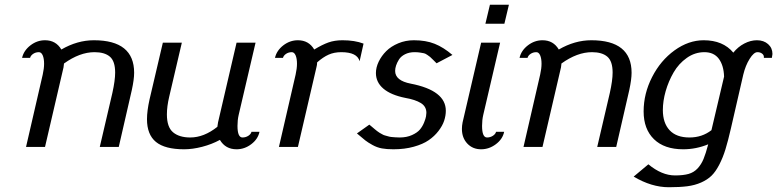

<svg xmlns="http://www.w3.org/2000/svg" viewBox="-20 -620 3279 810"><path d="M160.2 -305.2Q166 -331.1 166 -351.1Q166 -373 160.2 -386.5Q154.3 -399.9 144 -399.9Q130.4 -399.9 119.9 -392.8Q109.4 -385.7 106.9 -376H73.2Q80.1 -406.7 108.2 -428.5Q136.2 -450.2 169.9 -450.2Q215.8 -450.2 238.8 -411.1Q306.2 -450.2 376 -450.2Q545.9 -450.2 545.9 -313Q545.9 -285.2 536.1 -240.2L481 0H400.9L454.1 -228Q465.8 -280.8 465.8 -314Q465.8 -361.8 443.6 -380.9Q421.4 -399.9 378.9 -399.9Q316.4 -399.9 250 -352.1Q249.5 -349.6 249 -344.2Q248.5 -338.9 248 -335.9L169.9 0H89.8Z M986.8 -134.8Q981.9 -113.3 981.9 -88.9Q981.9 -40 1002.9 -40Q1016.6 -40 1027.6 -47.1Q1038.6 -54.2 1041 -64H1074.7Q1068.4 -33.2 1040 -11.7Q1011.7 9.8 978 9.8Q931.2 9.8 907.7 -29.8Q873.5 -11.2 833 -0.7Q792.5 9.8 756.8 9.8Q675.8 9.8 637.9 -21.2Q600.1 -52.2 600.1 -117.2Q600.1 -151.9 610.8 -200.2L667 -439.9H747.1L693.8 -211.9Q684.1 -170.9 684.1 -137.2Q684.1 -83.5 710.2 -61.8Q736.3 -40 782.7 -40Q840.3 -40 897 -85Q897 -86.4 899.9 -104L978 -439.9H1058.1Z M1497.1 -361.8Q1486.8 -399.9 1419.9 -399.9Q1389.6 -399.9 1366.2 -389.4Q1342.8 -378.9 1317.9 -356.9Q1317.9 -346.2 1314.9 -335.9L1236.8 0H1156.7L1227.1 -305.2Q1232.9 -331.1 1232.9 -351.1Q1232.9 -373 1227.1 -386.5Q1221.2 -399.9 1210.9 -399.9Q1197.3 -399.9 1186.8 -392.8Q1176.3 -385.7 1173.8 -376H1140.1Q1147 -406.7 1175 -428.5Q1203.1 -450.2 1236.8 -450.2Q1282.7 -450.2 1305.7 -411.1Q1339.4 -431.6 1365.5 -440.9Q1391.6 -450.2 1424.8 -450.2Q1476.6 -450.2 1513.7 -436Z M1565.9 -312Q1565.9 -335.4 1577.6 -359.9Q1589.4 -384.3 1609.4 -404.3Q1629.4 -424.3 1660.2 -437.3Q1690.9 -450.2 1726.1 -450.2Q1776.4 -450.2 1813.7 -435.3Q1851.1 -420.4 1888.7 -388.2L1821.8 -353Q1818.4 -356.4 1807.6 -367.2Q1796.9 -377.9 1794.4 -379.9Q1792 -381.8 1783.4 -387.9Q1774.9 -394 1768.8 -395.3Q1762.7 -396.5 1752.4 -398.2Q1742.2 -399.9 1729 -399.9Q1706.1 -399.9 1688.7 -391.1Q1671.4 -382.3 1663.1 -368.9Q1654.8 -355.5 1650.9 -343.5Q1647 -331.5 1647 -320.8Q1647 -279.8 1712.9 -267.1Q1860.8 -238.3 1860.8 -152.8Q1860.8 -132.3 1853.8 -110.8Q1846.7 -89.4 1829.8 -67.4Q1813 -45.4 1788.6 -28.6Q1764.2 -11.7 1725.6 -1Q1687 9.8 1639.6 9.8Q1611.3 9.8 1591.1 6.1Q1570.8 2.4 1551.5 -8.3Q1532.2 -19 1521 -27.8Q1509.8 -36.6 1485.8 -57.1L1538.1 -94.2Q1541 -91.8 1549.8 -84.5Q1558.6 -77.1 1561 -75Q1563.5 -72.8 1570.8 -67.1Q1578.1 -61.5 1581.3 -59.8Q1584.5 -58.1 1591.6 -54Q1598.6 -49.8 1603.3 -48.8Q1607.9 -47.9 1615.5 -45.4Q1623 -43 1630.1 -42.2Q1637.2 -41.5 1646.5 -40.8Q1655.8 -40 1666 -40Q1695.8 -40 1718.3 -50.3Q1740.7 -60.5 1751.7 -73.7Q1762.7 -86.9 1769.3 -103.5Q1775.9 -120.1 1777.3 -129.2Q1778.8 -138.2 1778.8 -144Q1778.8 -170.9 1755.4 -185.3Q1731.9 -199.7 1689.9 -207Q1628.9 -219.2 1597.4 -246.1Q1565.9 -272.9 1565.9 -312Z M2046.9 -600.1H2127L2107.9 -520H2027.8ZM2018.6 -134.8Q2013.7 -113.3 2013.7 -88.9Q2013.7 -40 2034.7 -40Q2048.3 -40 2059.3 -47.1Q2070.3 -54.2 2072.8 -64H2106.9Q2100.6 -33.2 2072 -11.7Q2043.5 9.8 2009.8 9.8Q1974.1 9.8 1951.4 -14.4Q1928.7 -38.6 1928.7 -76.2Q1928.7 -89.4 1931.6 -104L2009.8 -439.9H2089.8Z M2258.8 -305.2Q2264.6 -331.1 2264.6 -351.1Q2264.6 -373 2258.8 -386.5Q2252.9 -399.9 2242.7 -399.9Q2229 -399.9 2218.5 -392.8Q2208 -385.7 2205.6 -376H2171.9Q2178.7 -406.7 2206.8 -428.5Q2234.9 -450.2 2268.6 -450.2Q2314.5 -450.2 2337.4 -411.1Q2404.8 -450.2 2474.6 -450.2Q2644.5 -450.2 2644.5 -313Q2644.5 -285.2 2634.8 -240.2L2579.6 0H2499.5L2552.7 -228Q2564.5 -280.8 2564.5 -314Q2564.5 -361.8 2542.2 -380.9Q2520 -399.9 2477.5 -399.9Q2415 -399.9 2348.6 -352.1Q2348.1 -349.6 2347.7 -344.2Q2347.2 -338.9 2346.7 -335.9L2268.6 0H2188.5Z M2776.4 -155.8Q2776.4 -101.1 2804.9 -70.6Q2833.5 -40 2888.7 -40Q2941.9 -40 2981.4 -70.8L3034.7 -296.9Q3033.2 -344.2 3012.5 -372.1Q2991.7 -399.9 2951.7 -399.9Q2911.6 -399.9 2877.4 -375.7Q2843.3 -351.6 2821.8 -314.5Q2800.3 -277.3 2788.3 -235.6Q2776.4 -193.8 2776.4 -155.8ZM2967.8 -11.2Q2916.5 9.8 2862.3 9.8Q2782.7 9.8 2739 -32.7Q2695.3 -75.2 2695.3 -149.9Q2695.3 -225.1 2731 -294.9Q2766.6 -364.7 2825.7 -407.5Q2884.8 -450.2 2948.7 -450.2Q3030.3 -450.2 3073.7 -397.9Q3093.3 -422.4 3119.9 -436.3Q3146.5 -450.2 3173.3 -450.2Q3202.1 -450.2 3220.5 -433.8Q3238.8 -417.5 3238.8 -392.1Q3238.8 -388.2 3236.3 -376H3202.6V-379.9Q3202.6 -388.2 3194.8 -394Q3187 -399.9 3175.3 -399.9Q3160.2 -399.9 3142.6 -371.8Q3125 -343.8 3115.7 -305.2L3063.5 -78.1Q3051.3 -24.9 3040.5 10Q3029.8 44.9 3014.4 74.7Q2999 104.5 2981.7 121.3Q2964.4 138.2 2938 149.9Q2911.6 161.6 2879.4 165.8Q2847.2 169.9 2801.8 169.9Q2728.5 169.9 2653.3 125L2715.3 73.2Q2772 120.1 2827.6 120.1Q2862.3 120.1 2884.8 113.8Q2907.2 107.4 2922.9 90.6Q2938.5 73.7 2948 50.8Q2957.5 27.8 2967.8 -11.2Z"/></svg>

Font: Pfennig
Style: Italic
Weight: 500
Italic angle: -13°
Version: Version 20120410 ; ttfautohint (v0.8)